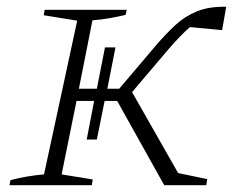

<svg xmlns="http://www.w3.org/2000/svg" viewBox="-20 -547 717 567"><path d="M8 0 11 -15Q33 -21 59 -25.5Q85 -30 110 -32L208 -486L109 -502L112 -518H354L351 -503Q330 -498 304.5 -493.5Q279 -489 253 -487L213 -285H266L290 -407H321L297 -285H332L444 -417Q471 -448 498.5 -473.5Q526 -499 561.5 -513.5Q597 -528 648 -527L636 -458L541 -467Q527 -455 511 -438.5Q495 -422 477 -401L370 -275L506 -36L592 -18L589 0H465L326 -249H289L266 -135H236L258 -249H206L162 -32L254 -17L251 0Z"/></svg>

Font: Piazzolla SC ExtraLight
Style: Italic
Weight: 200
Italic angle: -11.3°
Designer: Juan Pablo del Peral
Foundry: Huerta Tipografica
Version: Version 1.330